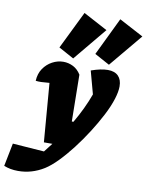

<svg xmlns="http://www.w3.org/2000/svg" viewBox="-214 -886 896 1158"><g transform="rotate(10 233.5 -307.0)"><path d="M102 0 73 -359Q41 -356 22.5 -355.5Q4 -355 -11 -357Q-9 -401 12.5 -432.5Q34 -464 66.5 -481.5Q99 -499 134 -499Q166 -499 194.5 -484.5Q223 -470 242 -439L246 -153H256Q310 -245 343 -336L305 -476Q365 -497 407 -497Q449 -497 471 -474.5Q493 -452 493 -411Q493 -379 479 -334Q464 -286 435 -230Q406 -174 369 -116Q332 -58 291.5 -5.5Q251 47 211 88Q171 129 136 151Q62 197 -22 197Q-71 197 -109 181L-81 40L112 54Q134 27 154 0ZM208 -811 356 -732 188 -529 95 -580ZM427 -811 576 -732 407 -529 315 -579Z"/></g></svg>

Font: Piazzolla Black
Style: Italic
Weight: 900
Italic angle: -11.3°
Designer: Juan Pablo del Peral
Foundry: Huerta Tipografica
Version: Version 1.330